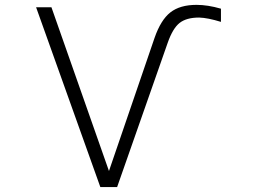

<svg xmlns="http://www.w3.org/2000/svg" viewBox="-20 -761 1040 782"><path d="M127 -731.4H189.5L423.8 -64.5L609.4 -606.4Q634.8 -679.7 673.8 -710.4Q712.9 -741.2 780.3 -741.2Q826.2 -741.2 879.9 -725.6V-671.9Q826.2 -688.5 791 -689.5Q739.3 -689.5 711.4 -667.5Q683.6 -645.5 663.1 -586.9L457 1H388.7Z"/></svg>

Font: Gen Shin Gothic Monospace Light
Style: Regular
Weight: 300
Designer: [Source Han Sans]
Ryoko NISHIZUKA  (kana & ideographs); Paul D. Hunt (Latin, Greek & Cyrillic); Wenlong ZHANG  (bopomofo
Version: Version 1.002.20150607